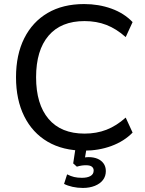

<svg xmlns="http://www.w3.org/2000/svg" viewBox="-20 -734 714 947"><path d="M395 9Q290 9 215 -35Q140 -79 99.5 -160.5Q59 -242 59 -353Q59 -464 99.5 -545Q140 -626 215 -670Q290 -714 395 -714Q467 -714 529.5 -691.5Q592 -669 634 -625L600 -551Q554 -592 505 -611Q456 -630 397 -630Q281 -630 219.5 -558Q158 -486 158 -353Q158 -220 219.5 -147.5Q281 -75 397 -75Q456 -75 505 -94Q554 -113 600 -154L634 -80Q592 -37 529.5 -14Q467 9 395 9ZM389 193Q362 193 337.5 187.5Q313 182 296 173L311 126Q329 135 345.5 139Q362 143 384 143Q411 143 426.5 134Q442 125 442 107Q442 95 433 88Q424 81 404 81Q393 81 383 82.5Q373 84 359 88L341 72L355 -20H410L397 56L371 48Q383 45 395 43Q407 41 417 41Q442 41 461 49Q480 57 491 72.5Q502 88 502 110Q502 135 488 153.5Q474 172 448 182.5Q422 193 389 193Z"/></svg>

Font: Nunito Sans 12pt ExtraLight 12pt Medium
Style: Regular
Weight: 500
Version: Version 3.101;gftools[0.9.27]